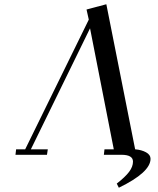

<svg xmlns="http://www.w3.org/2000/svg" viewBox="-20 -732 745 908"><path d="M53.2 0 56.2 -25.9H99.1L399.9 -639.2L389.2 -687L482.9 -711.9L619.1 -25.9Q649.4 -23.4 670.7 -11.7Q691.9 0 691.9 19Q691.9 83 542 155.8L532.2 136.2Q572.3 105 590.6 80.6Q608.9 56.2 608.9 32.2Q608.9 0 554.2 0H471.2L474.1 -25.9H518.1L405.8 -598.1L126 -25.9H206.1L202.1 0Z"/></svg>

Font: Dehuti
Style: Bold-Italic
Weight: 700
Version: Version 1.2